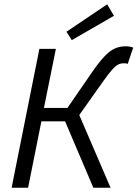

<svg xmlns="http://www.w3.org/2000/svg" viewBox="-20 -887 649 907"><path d="M34.8 0 166.1 -656.3H244L187.6 -377.2H298.6L414.9 -546Q449.5 -595.8 475 -622.1Q500.5 -648.3 523.4 -658.3Q546.3 -668.3 573.5 -668.3Q593.2 -668.3 609.2 -662.1L583.2 -585.2Q578.4 -587.2 574.1 -587.6Q569.9 -588 563.8 -588Q550.2 -588 538.2 -582Q526.2 -576.1 510.2 -558.3Q494.2 -540.5 468.9 -505.1L354.5 -343.6L502.3 0H421L287.5 -313.7H175.5L112.7 0ZM319.2 -697.5 294 -737 486.3 -866.6 518.4 -812.4Z"/></svg>

Font: Source Sans Variable
Style: Italic
Weight: 200
Italic angle: -11°
Designer: Paul D. Hunt
Foundry: Adobe Systems Incorporated
Version: Version 3.006;hotconv 1.0.111;makeotfexe 2.5.65597